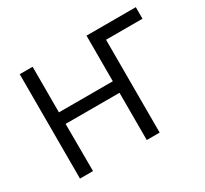

<svg xmlns="http://www.w3.org/2000/svg" viewBox="-142 -914 1200 1123"><g transform="rotate(-30 457.5 -352.5)"><path d="M102 0V-705H189V-397H553V-705H886V-627H640V0H553V-319H189L190 0Z"/></g></svg>

Font: Nunito Sans 7pt SemiCondensed
Style: Regular
Weight: 400
Width: 4
Designer: Vernon Adams
Foundry: Vernon Adams
Version: Version 3.101;gftools[0.9.27]